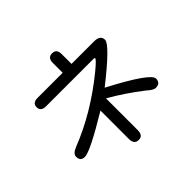

<svg xmlns="http://www.w3.org/2000/svg" viewBox="-197 -1077 1393 1393"><g transform="rotate(-45 500.0 -380.0)"><path d="M586.9 -378.9Q897.5 -216.8 897.5 -162.1Q897.5 -115.2 847.7 -115.2Q825.2 -115.2 782.2 -154.3Q661.1 -248 539.1 -317.4V8.8Q539.1 64.5 494.1 64.5Q448.2 64.5 448.2 8.8V-283.2Q186.5 -125 130.9 -125Q85.9 -125 85.9 -170.9Q85.9 -202.1 136.7 -221.7Q387.7 -320.3 618.2 -507.8Q689.5 -566.4 689.5 -578.1Q689.5 -584 680.7 -584H191.4Q137.7 -584 137.7 -627.9Q137.7 -670.9 191.4 -670.9H448.2V-772.5Q448.2 -825.2 493.2 -825.2Q539.1 -825.2 539.1 -772.5V-670.9H770.5Q835 -670.9 835 -622.1Q835 -574.2 589.8 -380.9Z"/></g></svg>

Font: MotoyaLMaru
Style: W3 mono
Weight: 400
Version: Version 1.01